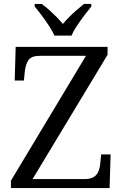

<svg xmlns="http://www.w3.org/2000/svg" viewBox="-20 -951 621 971"><path d="M35.3 0V-37.3L414.7 -668.7H182Q138.3 -668.7 123.7 -646.8Q109 -625 105.3 -588L101 -543.7H54.3L59.3 -714H524V-674L144.7 -45.3H406Q437 -45.3 453.8 -55.7Q470.7 -66 478 -84.5Q485.3 -103 487.3 -127L491.7 -170.3H539.3L534.3 0ZM255.3 -771Q245 -794 227.7 -820.5Q210.3 -847 190.8 -873Q171.3 -899 155.3 -918V-931H191.3Q211.3 -916.3 229.8 -899.7Q248.3 -883 265.7 -865.5Q283 -848 298 -829.7Q313 -848 330.5 -865.5Q348 -883 367 -899.7Q386 -916.3 405 -931H441.7V-918Q426 -899 406.3 -873Q386.7 -847 369 -820.5Q351.3 -794 341.7 -771Z"/></svg>

Font: Noto Serif Hentaigana ExtraLight
Style: Regular
Weight: 200
Designer: Kazuhiro Yamada
Foundry: nipponia
Version: Version 1.000